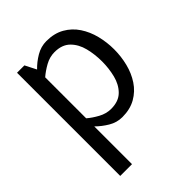

<svg xmlns="http://www.w3.org/2000/svg" viewBox="-203 -614 921 921"><g transform="rotate(-45 257.0 -154.0)"><path d="M265 -58Q316 -58 344.5 -86.5Q373 -115 384 -159Q395 -203 395 -250Q395 -298 384 -342Q373 -386 344.5 -414.5Q316 -443 265 -443Q232 -443 201.5 -426Q171 -409 148 -389V-111Q170 -92 201 -75Q232 -58 265 -58ZM118 -500 147 -443Q172 -469 205 -488.5Q238 -508 275 -508Q328 -508 366.5 -486Q405 -464 429.5 -427Q454 -390 465.5 -344Q477 -298 477 -250Q477 -202 465.5 -156Q454 -110 429.5 -73Q405 -36 366.5 -14Q328 8 275 8Q238 8 205.5 -11.5Q173 -31 148 -56V200H68V-500Z"/></g></svg>

Font: Epunda Sans
Style: Regular
Weight: 400
Designer: Simon Atzbach
Foundry: typofactur
Version: Version 2.204; ttfautohint (v1.8.4.7-5d5b)